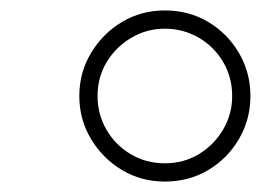

<svg xmlns="http://www.w3.org/2000/svg" viewBox="-20 -770 500 368"><path d="M296 -422Q251 -422 214 -444Q177 -466 154.5 -503.5Q132 -541 132 -586Q132 -631 154.5 -668.5Q177 -706 214 -728Q251 -750 296 -750Q342 -750 379 -728Q416 -706 438 -668.5Q460 -631 460 -586Q460 -541 438 -503.5Q416 -466 379 -444Q342 -422 296 -422ZM296 -457Q332 -457 361 -474.5Q390 -492 407.5 -521.5Q425 -551 425 -586Q425 -622 407.5 -651.5Q390 -681 360.5 -698Q331 -715 296 -715Q261 -715 231.5 -697.5Q202 -680 184.5 -651Q167 -622 167 -586Q167 -551 184 -521.5Q201 -492 230.5 -474.5Q260 -457 296 -457Z"/></svg>

Font: Be Vietnam Pro Thin
Style: Italic
Weight: 100
Italic angle: -12°
Designer: Lam Bao, Tony Le, Vietanh Nguyen
Foundry: Yellow Type Foundry
Version: Version 1.002; ttfautohint (v1.8.3)